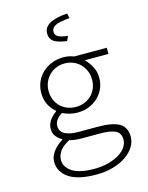

<svg xmlns="http://www.w3.org/2000/svg" viewBox="-140 -823 879 1139"><g transform="rotate(-15 300.0 -253.0)"><path d="M308 231Q195 231 139.5 193Q84 155 84 92Q84 63 105 33Q126 3 165 -21V-25Q147 -34 131 -53Q115 -72 115 -102Q115 -125 129.5 -149Q144 -173 173 -193V-197Q150 -216 133 -246.5Q116 -277 116 -321Q116 -358 130 -389.5Q144 -421 168.5 -443.5Q193 -466 225.5 -479Q258 -492 295 -492Q332 -492 361 -480H561V-442H416Q438 -420 455 -389Q472 -358 472 -320Q472 -283 458 -252.5Q444 -222 420 -200Q396 -178 364 -165.5Q332 -153 295 -153Q273 -153 249.5 -158.5Q226 -164 204 -175Q183 -162 170 -145Q157 -128 157 -108Q157 -73 187 -57Q217 -41 268 -41H387Q479 -41 520.5 -16.5Q562 8 562 67Q562 98 544 127.5Q526 157 493 180Q460 203 413 217Q366 231 308 231ZM295 -188Q322 -188 346.5 -197.5Q371 -207 389 -224.5Q407 -242 417.5 -266.5Q428 -291 428 -321Q428 -350 417.5 -374.5Q407 -399 389 -417Q371 -435 346.5 -445Q322 -455 295 -455Q267 -455 242.5 -445Q218 -435 200 -417Q182 -399 171.5 -374.5Q161 -350 161 -321Q161 -291 171.5 -266.5Q182 -242 200 -224.5Q218 -207 242.5 -197.5Q267 -188 295 -188ZM305 195Q354 195 393.5 184Q433 173 460 156Q487 139 501.5 117Q516 95 516 72Q516 31 485 16Q454 1 391 1H277Q259 1 240 -1Q221 -3 204 -8Q160 15 143 41Q126 67 126 93Q126 137 170 166Q214 195 305 195ZM344 -579Q287 -587 264 -603.5Q241 -620 241 -652Q241 -691 278 -711.5Q315 -732 386 -737L393 -707Q328 -702 304 -689Q280 -676 280 -654Q280 -631 300.5 -621Q321 -611 357 -608Z"/></g></svg>

Font: Source Code Pro Light
Style: Regular
Weight: 300
Monospace: yes
Designer: Paul D. Hunt, Teo Tuominen
Foundry: Adobe Systems Incorporated
Version: Version 2.030;PS 1.000;hotconv 16.6.51;makeotf.lib2.5.65220